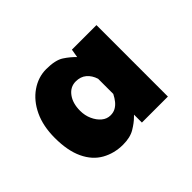

<svg xmlns="http://www.w3.org/2000/svg" viewBox="-81 -856 551 551"><g transform="rotate(-45 194.5 -581.0)"><path d="M150.4 -426.8Q115.2 -426.8 86.4 -442.9Q57.6 -459 41.5 -493.2Q25.4 -527.3 25.4 -579.1Q25.4 -627 42 -662.1Q58.6 -697.3 86.9 -716.8Q115.2 -736.3 147.5 -736.3Q184.6 -736.3 203.1 -724.1Q221.7 -711.9 235.4 -697.3L232.4 -682.6L239.3 -723.6H338.9V-433.6H233.4V-488.3L239.3 -470.7Q238.3 -470.7 227.5 -460Q216.8 -449.2 198.2 -438Q179.7 -426.8 150.4 -426.8ZM184.6 -511.7Q196.3 -511.7 205.1 -516.6Q213.9 -521.5 220.7 -529.8Q227.5 -538.1 233.4 -549.8V-611.3Q227.5 -629.9 214.8 -640.6Q202.1 -651.4 182.6 -651.4Q160.2 -651.4 146 -632.3Q131.8 -613.3 131.8 -583Q131.8 -563.5 139.2 -547.4Q146.5 -531.2 158.2 -521.5Q169.9 -511.7 184.6 -511.7Z"/></g></svg>

Font: Josefin Sans CFJ
Style: Bold
Weight: 700
Designer: Santiago Orozco
Foundry: Typemade
Version: Version 2.001